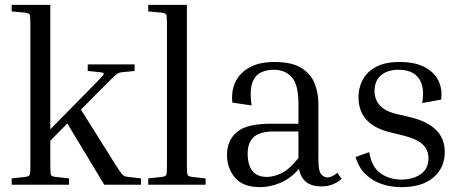

<svg xmlns="http://www.w3.org/2000/svg" viewBox="-20 -760 1909 790"><path d="M28 -713V-740H187V-228L376 -420Q405 -449 407 -455Q409 -461 392 -463L341 -468V-495H534V-468L483 -463Q474 -462 468 -459.5Q462 -457 452.5 -448.5Q443 -440 423 -420L313 -309L460 -75Q473 -55 479.5 -46.5Q486 -38 492 -35.5Q498 -33 508 -32L560 -26V0H409L257 -252L187 -181V-81Q187 -46 190 -40Q193 -34 209 -32L264 -26V0H28V-26L83 -32Q99 -34 102 -40Q105 -46 105 -81V-659Q105 -694 102 -700Q99 -706 83 -708Z M590 -713V-740H749V-81Q749 -46 752 -40Q755 -34 771 -32L826 -26V0H590V-26L645 -32Q661 -34 664 -40Q667 -46 667 -81V-659Q667 -694 664 -700Q661 -706 645 -708Z M1302 7Q1224 7 1210 -65Q1175 -25 1133 -7.5Q1091 10 1050 10Q980 10 947 -29Q914 -68 914 -123Q914 -182 954.5 -216.5Q995 -251 1095 -251H1208V-332Q1208 -412 1180.5 -442.5Q1153 -473 1106 -473Q1076 -473 1052 -461Q1028 -449 1017.5 -417.5Q1007 -386 1015 -326L936 -338Q931 -385 948.5 -422.5Q966 -460 1006.5 -482.5Q1047 -505 1108 -505Q1181 -505 1220 -480.5Q1259 -456 1274.5 -417Q1290 -378 1290 -332V-107Q1290 -56 1301.5 -43Q1313 -30 1327 -30Q1336 -30 1346 -34.5Q1356 -39 1368 -49L1386 -24Q1371 -11 1350.5 -2Q1330 7 1302 7ZM1078 -32Q1106 -32 1138.5 -47.5Q1171 -63 1208 -110V-219H1106Q1050 -219 1024.5 -196.5Q999 -174 999 -127Q999 -82 1018.5 -57Q1038 -32 1078 -32Z M1641 -202 1580 -217Q1455 -249 1455 -361Q1455 -398 1472 -431Q1489 -464 1526.5 -484.5Q1564 -505 1623 -505Q1689 -505 1729 -483Q1769 -461 1785 -426Q1801 -391 1795 -350L1717 -336Q1729 -401 1703.5 -437Q1678 -473 1620 -473Q1575 -473 1548 -450.5Q1521 -428 1521 -385Q1521 -353 1541 -328.5Q1561 -304 1608 -292L1671 -277Q1737 -261 1773.5 -226Q1810 -191 1810 -134Q1810 -70 1763.5 -30Q1717 10 1631 10Q1590 10 1551.5 -2.5Q1513 -15 1484.5 -42.5Q1456 -70 1443 -114L1499 -134Q1510 -71 1547 -46Q1584 -21 1632 -21Q1660 -21 1685.5 -30Q1711 -39 1727 -58.5Q1743 -78 1743 -109Q1743 -141 1721 -164Q1699 -187 1641 -202Z"/></svg>

Font: Inria Serif
Style: Regular
Weight: 400
Designer: Black Foundry Team
Foundry: Black Foundry
Version: Version 1.000; ttfautohint (v1.8.3)